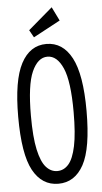

<svg xmlns="http://www.w3.org/2000/svg" viewBox="-56 -826 462 873"><g transform="rotate(-5 175.0 -390.0)"><path d="M175 11Q100 11 59.5 -63Q19 -137 19 -308Q19 -474 59.5 -550.5Q100 -627 175 -627Q250 -627 290.5 -550.5Q331 -474 331 -308Q331 -137 290.5 -63Q250 11 175 11ZM175 -47Q205 -47 226.5 -71.5Q248 -96 260 -153Q272 -210 272 -308Q272 -448 245.5 -508.5Q219 -569 175 -569Q131 -569 104 -508.5Q77 -448 77 -308Q77 -210 89.5 -153Q102 -96 124 -71.5Q146 -47 175 -47ZM122 -662 103 -696 214 -791 245 -728Z"/></g></svg>

Font: Inconsolata ExtraCondensed
Style: Regular
Weight: 400
Width: 2
Monospace: yes
Designer: Raph Levien, Cyreal, Brenton Simpson
Foundry: Raph Levien, Cyreal, Google
Version: Version 3.001; ttfautohint (v1.8.2.53-6de2)